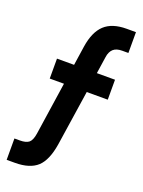

<svg xmlns="http://www.w3.org/2000/svg" viewBox="-158 -762 735 990"><g transform="rotate(20 209.5 -266.5)"><path d="M8.8 39.1H38.1Q72.3 39.1 87.9 26.4Q103.5 13.7 109.4 -24.4L152.3 -313.5H74.2V-422.9H168L183.6 -528.3Q196.3 -612.3 238.3 -651.4Q280.3 -690.4 359.4 -690.4H410.2V-576.2H376Q344.7 -576.2 328.1 -561.5Q320.3 -554.7 314.5 -543Q308.6 -531.2 306.6 -514.6L293 -422.9H392.6V-313.5H277.3L231.4 -8.8Q216.8 81.1 176.8 118.2Q135.7 156.2 53.7 156.2H8.8Z"/></g></svg>

Font: Dinish
Style: Bold
Weight: 700
Designer: Bert Driehuis
Foundry: Playbeing
Version: Version 3.006; git-39231f3c-release